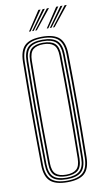

<svg xmlns="http://www.w3.org/2000/svg" viewBox="-104 -1002 574 1054"><g transform="rotate(-10 183.5 -474.5)"><path d="M183.5 5.5Q116.8 5.5 87.5 -21.9Q58.2 -49.2 57.2 -112Q56.2 -195.8 55.6 -266.5Q55 -337.2 55 -403.1Q55 -469 55.6 -537.9Q56.2 -606.8 57.2 -687.2Q58.2 -750.5 87.5 -778Q116.8 -805.5 183.5 -805.5Q249.8 -805.5 279.4 -778.2Q309 -751 310 -687.2Q311.2 -610.2 311.8 -541.8Q312.2 -473.2 312.2 -406.2Q312.2 -339.2 311.8 -267.4Q311.2 -195.5 310 -112Q309 -48.2 279.1 -21.4Q249.2 5.5 183.5 5.5ZM183.5 -3Q244 -3 271.6 -27.9Q299.2 -52.8 300 -112Q301.2 -193.2 301.9 -263.6Q302.5 -334 302.5 -400.5Q302.5 -467 302 -536.9Q301.5 -606.8 300 -687Q299.2 -746.5 271.9 -771.8Q244.5 -797 183.5 -797Q122 -797 95 -771.5Q68 -746 67 -687Q66 -611.5 65.4 -544.8Q64.8 -478 64.8 -411.9Q64.8 -345.8 65.2 -272.8Q65.8 -199.8 67 -112Q67.8 -53 95.5 -28Q123.2 -3 183.5 -3ZM183.5 -11.2Q127.5 -11.2 102.6 -34.8Q77.8 -58.2 76.8 -112Q75.8 -195.8 75.1 -266.5Q74.5 -337.2 74.5 -403.1Q74.5 -469 75.1 -537.9Q75.8 -606.8 76.8 -687Q77.8 -741.5 102.5 -765.1Q127.2 -788.8 183.5 -788.8Q239 -788.8 264.2 -765.4Q289.5 -742 290.2 -687Q291.5 -610.8 292.1 -542.4Q292.8 -474 292.8 -406.8Q292.8 -339.5 292.2 -267.5Q291.8 -195.5 290.2 -112.2Q289.5 -57.2 264 -34.2Q238.5 -11.2 183.5 -11.2ZM183.5 -19.8Q232.5 -19.8 256.2 -40.5Q280 -61.2 280.5 -112.2Q281.8 -193 282.2 -263.5Q282.8 -334 282.9 -400.9Q283 -467.8 282.4 -537.5Q281.8 -607.2 280.5 -687Q279.8 -737.8 256.8 -759Q233.8 -780.2 183.5 -780.2Q132.5 -780.2 110 -758.6Q87.5 -737 86.5 -687Q85.5 -610.2 84.9 -541.8Q84.2 -473.2 84.2 -406.4Q84.2 -339.5 84.9 -267.6Q85.5 -195.8 86.5 -112.2Q87.2 -62.2 110.2 -41Q133.2 -19.8 183.5 -19.8ZM183.5 -28Q139.8 -28 118.4 -46.8Q97 -65.5 96.5 -112.5Q95 -219.2 94.5 -313.6Q94 -408 94.5 -499Q95 -590 96.5 -686.8Q97 -734 118.4 -753Q139.8 -772 183.5 -772Q228 -772 249 -752.9Q270 -733.8 270.8 -686.8Q271.8 -619.5 272.4 -552Q273 -484.5 273.1 -414.8Q273.2 -345 272.6 -270Q272 -195 270.8 -112.2Q270 -64.5 248.1 -46.2Q226.2 -28 183.5 -28ZM183.5 -36.5Q222 -36.5 241.2 -53.4Q260.5 -70.2 261 -113.5Q262 -188.2 262.6 -257.2Q263.2 -326.2 263.2 -394.5Q263.2 -462.8 262.8 -534.4Q262.2 -606 261 -685.8Q260.5 -729.8 241.1 -746.6Q221.8 -763.5 183.5 -763.5Q145.2 -763.5 126 -746.5Q106.8 -729.5 106.2 -686Q105 -597.8 104.4 -507.9Q103.8 -418 104.1 -320.9Q104.5 -223.8 106.2 -113.2Q106.8 -70.8 125.8 -53.6Q144.8 -36.5 183.5 -36.5ZM118.5 -845 190.2 -953.8H202.2L127.5 -845ZM136 -845 213.8 -953.8H225.8L144.8 -845ZM153.2 -845 237.2 -953.8H249.2L162 -845ZM217.5 -845 289.2 -953.8H301.2L226.2 -845ZM234.8 -845 312.8 -953.8H324.5L243.8 -845ZM252.2 -845 336 -953.8H348L261 -845Z"/></g></svg>

Font: Big Shoulders Inline Text Thin ExtraLight
Style: Regular
Weight: 250
Version: Version 2.002